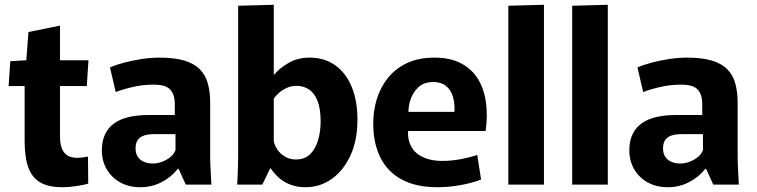

<svg xmlns="http://www.w3.org/2000/svg" viewBox="-20 -772 3164 803"><path d="M240 11Q191 11 160 -3Q129 -17 112.5 -43Q96 -69 89.5 -105Q83 -141 83 -186V-412H16L23 -516L90 -520L99 -638L231 -665V-520H350L343 -412H231V-200Q231 -174 237.5 -154.5Q244 -135 259.5 -123.5Q275 -112 302 -112Q315 -112 326 -113.5Q337 -115 348 -117L349 -4Q333 1 301 6Q269 11 240 11Z M567 11Q519 11 483 -9Q447 -29 426.5 -64Q406 -99 406 -143Q406 -183 420 -211.5Q434 -240 459.5 -257.5Q485 -275 521 -283Q557 -291 600 -291H711V-338Q711 -356 707 -370Q703 -384 693.5 -395.5Q684 -407 666.5 -412.5Q649 -418 621 -418Q578 -418 536.5 -408.5Q495 -399 464 -387L440 -490Q465 -501 499 -510Q533 -519 571.5 -525Q610 -531 647 -531Q710 -531 751.5 -518.5Q793 -506 816.5 -481.5Q840 -457 849.5 -422Q859 -387 859 -343V-123Q859 -92 861 -58.5Q863 -25 864 0H757L727 -66H724Q695 -30 654.5 -9.5Q614 11 567 11ZM619 -88Q647 -88 675.5 -103.5Q704 -119 714 -144V-211H624Q611 -211 597.5 -209Q584 -207 572.5 -201Q561 -195 554 -183Q547 -171 547 -151Q547 -121 567 -104.5Q587 -88 619 -88Z M1258 11Q1225 11 1198 1.5Q1171 -8 1150 -25.5Q1129 -43 1112 -68H1110L1077 0H972Q973 -16 974 -38.5Q975 -61 975.5 -85.5Q976 -110 976 -132Q976 -154 976 -170V-748L1125 -752V-460H1127Q1147 -485 1185.5 -508Q1224 -531 1275 -531Q1337 -531 1382 -499Q1427 -467 1451 -408.5Q1475 -350 1475 -272Q1475 -186 1446 -122.5Q1417 -59 1368 -24Q1319 11 1258 11ZM1217 -105Q1255 -105 1277.5 -127.5Q1300 -150 1310.5 -186.5Q1321 -223 1321 -264Q1321 -317 1308 -350Q1295 -383 1272 -398Q1249 -413 1220 -413Q1200 -413 1182 -405.5Q1164 -398 1149.5 -386Q1135 -374 1125 -360V-181Q1129 -162 1141.5 -144.5Q1154 -127 1173.5 -116Q1193 -105 1217 -105Z M1809 11Q1721 11 1661.5 -20.5Q1602 -52 1571.5 -112Q1541 -172 1541 -255Q1541 -310 1556.5 -359.5Q1572 -409 1604 -448Q1636 -487 1684 -509Q1732 -531 1797 -531Q1863 -531 1908.5 -507Q1954 -483 1979.5 -441Q2005 -399 2012.5 -343Q2020 -287 2011 -224H1620L1699 -283Q1679 -222 1691 -181Q1703 -140 1739.5 -119.5Q1776 -99 1830 -99Q1868 -99 1907.5 -106.5Q1947 -114 1976 -124L1992 -21Q1953 -6 1904 2.5Q1855 11 1809 11ZM1621 -304H1880Q1881 -308 1881 -311.5Q1881 -315 1881 -318Q1881 -349 1872 -374Q1863 -399 1843.5 -414Q1824 -429 1792 -429Q1753 -429 1728.5 -406Q1704 -383 1694 -346.5Q1684 -310 1691 -269Z M2106 -748 2255 -752V0H2106Z M2373 -748 2522 -752V0H2373Z M2773 11Q2725 11 2689 -9Q2653 -29 2632.5 -64Q2612 -99 2612 -143Q2612 -183 2626 -211.5Q2640 -240 2665.5 -257.5Q2691 -275 2727 -283Q2763 -291 2806 -291H2917V-338Q2917 -356 2913 -370Q2909 -384 2899.5 -395.5Q2890 -407 2872.5 -412.5Q2855 -418 2827 -418Q2784 -418 2742.5 -408.5Q2701 -399 2670 -387L2646 -490Q2671 -501 2705 -510Q2739 -519 2777.5 -525Q2816 -531 2853 -531Q2916 -531 2957.5 -518.5Q2999 -506 3022.5 -481.5Q3046 -457 3055.5 -422Q3065 -387 3065 -343V-123Q3065 -92 3067 -58.5Q3069 -25 3070 0H2963L2933 -66H2930Q2901 -30 2860.5 -9.5Q2820 11 2773 11ZM2825 -88Q2853 -88 2881.5 -103.5Q2910 -119 2920 -144V-211H2830Q2817 -211 2803.5 -209Q2790 -207 2778.5 -201Q2767 -195 2760 -183Q2753 -171 2753 -151Q2753 -121 2773 -104.5Q2793 -88 2825 -88Z"/></svg>

Font: Murecho Thin SemiBold
Style: Regular
Weight: 600
Version: Version 1.010